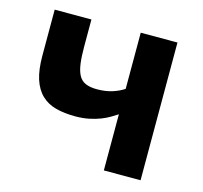

<svg xmlns="http://www.w3.org/2000/svg" viewBox="-83 -616 747 707"><g transform="rotate(15 291.0 -262.5)"><path d="M182 -525V-422Q182 -384 185.5 -357.5Q189 -331 198 -314Q207 -297 224 -289.5Q241 -282 268 -282Q301 -282 327 -290.5Q353 -299 370 -311V-525H510V0H370V-214Q359 -207 345 -198.5Q331 -190 312 -182.5Q293 -175 269 -170Q245 -165 216 -165Q175 -165 142.5 -173.5Q110 -182 87.5 -203.5Q65 -225 53.5 -260.5Q42 -296 42 -350V-525Z"/></g></svg>

Font: PT Sans Caption
Style: Bold
Weight: 700
Designer: A.Korolkova, O.Umpeleva, V.Yefimov
Foundry: ParaType Ltd
Version: Version 2.003W OFL